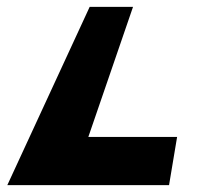

<svg xmlns="http://www.w3.org/2000/svg" viewBox="-20 -540 587 558"><path d="M366.6 -520H240.6L1.3 -2H471.3L494.7 -142H236.7Z"/></svg>

Font: Hussar Milosc
Style: Obl
Weight: 700
Foundry: Cannot Into Space Fonts
Version: Version 1.02